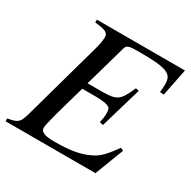

<svg xmlns="http://www.w3.org/2000/svg" viewBox="-149 -795 931 938"><g transform="rotate(30 316.5 -326.5)"><path d="M634 -653H137V-637C199 -631 214 -623 214 -596C214 -584 209 -552 203 -532L80 -90C64 -32 55 -26 -1 -16V0H506L568 -162L552 -170C514 -117 490 -89 458 -72C407 -45 353 -33 255 -33C199 -33 176 -43 176 -67C176 -79 187 -125 212 -213L244 -325H322C362 -325 389 -320 400 -310C405 -305 407 -296 407 -279C407 -261 405 -249 400 -227L420 -222L488 -454L470 -458C432 -373 421 -361 331 -361H253L319 -594C325 -616 335 -620 392 -620C549 -620 584 -607 584 -547C584 -534 583 -518 581 -501L603 -499Z"/></g></svg>

Font: STIXGeneral
Style: Italic
Weight: 400
Italic angle: -16.33°
Designer: MicroPress Inc., with final additions and corrections provided by Coen Hoffman, Elsevier (retired)
Version: Version 1.1.0